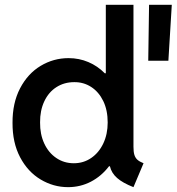

<svg xmlns="http://www.w3.org/2000/svg" viewBox="-20 -772 736 800"><path d="M438 -79.1H434.1Q402.8 -38.1 358.9 -15.1Q314.9 7.8 263.7 7.8Q202.6 7.8 149.2 -24.2Q95.7 -56.2 63.7 -116.9Q31.7 -177.7 32.2 -260.3Q31.7 -342.8 63.7 -404.1Q95.7 -465.3 149.4 -497.6Q203.1 -529.8 265.6 -529.8Q309.6 -529.8 348.1 -513.4Q386.7 -497.1 416.5 -466.8H420.9V-752H536.1V-160.6Q536.1 -139.6 539.8 -127.2Q543.5 -114.7 552.2 -106.7Q561 -98.6 578.1 -91.8L536.1 7.8Q491.2 -9.8 467.8 -30.5Q444.3 -51.3 438 -79.1ZM428.7 -261.7Q428.7 -313 410.2 -351.1Q391.6 -389.2 359.9 -409.7Q328.1 -430.2 289.1 -429.7Q247.6 -429.7 215.1 -408.9Q182.6 -388.2 164.6 -349.9Q146.5 -311.5 147 -261.7Q146.5 -212.9 164.3 -174.3Q182.1 -135.7 214.4 -113.8Q246.6 -91.8 287.6 -91.8Q328.1 -91.8 360.1 -113.8Q392.1 -135.7 410.4 -174.3Q428.7 -212.9 428.7 -261.7ZM601.1 -752H695.8L681.6 -519H597.7Z"/></svg>

Font: Reddit Sans SemiBold
Style: Regular
Weight: 600
Designer: Stephen Hutchings
Foundry: Reddit
Version: Version 1.013